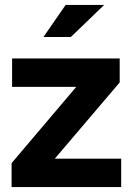

<svg xmlns="http://www.w3.org/2000/svg" viewBox="-20 -758 540 778"><path d="M27 0V-97L289 -406H29V-521H465V-424L202 -115H471V0ZM156 -608 246 -738H402L267 -608Z"/></svg>

Font: Red Hat Display
Style: Bold
Weight: 700
Designer: Pentagram, MCKL
Foundry: Pentagram, MCKL
Version: Version 1.023; ttfautohint (v1.8.3)